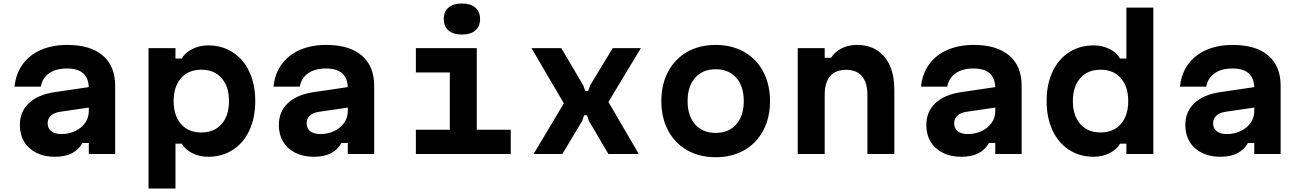

<svg xmlns="http://www.w3.org/2000/svg" viewBox="-20 -892 7540 1112"><path d="M505 -270.5 326.5 -244.4Q293.1 -239.3 274.5 -222Q256 -204.6 256 -178.1Q256 -148.7 276.8 -132.2Q297.5 -115.6 335.9 -115.6Q379.7 -115.6 416.1 -133.2Q452.6 -150.7 473.5 -181Q494.3 -211.3 494.3 -247.8V-380Q494.3 -437.1 463.1 -466.2Q431.8 -495.3 368 -495.3Q303.9 -495.3 264.4 -467.5Q225 -439.8 216.2 -390H64.2Q71.5 -464.3 110.8 -518.9Q150.1 -573.5 216.4 -602.6Q282.7 -631.8 369.4 -631.8Q503.2 -631.8 575.1 -570.5Q647 -509.2 647 -395.9V0H494.3V-63.9H457.8Q435.3 -24 395.6 -4Q355.9 16 296.9 16Q236.5 16 190.6 -7Q144.6 -30 119.8 -71.4Q95 -112.9 95 -167.9Q95 -245.2 147.3 -294.6Q199.5 -344.1 297.1 -358.4L505 -389.1Z M840.3 -613.1H996.3V-553.1H1032.9Q1052.1 -587.1 1093.9 -608.1Q1135.7 -629.1 1185.7 -629.1Q1266.5 -629.1 1328.6 -588.8Q1390.7 -548.5 1424.5 -475.5Q1458.3 -402.5 1458.3 -306.5Q1458.3 -210.4 1424.5 -137.4Q1390.7 -64.3 1328.6 -24.2Q1266.5 16 1185.7 16Q1135.9 16 1093.9 -5Q1051.9 -26 1032.9 -60H996.3V200H840.3ZM1306.3 -306.7Q1306.3 -390.8 1263.5 -439.6Q1220.8 -488.3 1146 -488.3Q1071.2 -488.3 1028.5 -439.4Q985.7 -390.5 985.7 -306.5Q985.7 -222.4 1028.5 -173.6Q1071.2 -124.8 1146 -124.8Q1220.8 -124.8 1263.5 -173.7Q1306.3 -222.6 1306.3 -306.7Z M2005 -270.5 1826.5 -244.4Q1793.1 -239.3 1774.5 -222Q1756 -204.6 1756 -178.1Q1756 -148.7 1776.8 -132.2Q1797.5 -115.6 1835.9 -115.6Q1879.7 -115.6 1916.1 -133.2Q1952.6 -150.7 1973.5 -181Q1994.3 -211.3 1994.3 -247.8V-380Q1994.3 -437.1 1963.1 -466.2Q1931.8 -495.3 1868 -495.3Q1803.9 -495.3 1764.4 -467.5Q1725 -439.8 1716.2 -390H1564.2Q1571.5 -464.3 1610.8 -518.9Q1650.1 -573.5 1716.4 -602.6Q1782.7 -631.8 1869.4 -631.8Q2003.2 -631.8 2075.1 -570.5Q2147 -509.2 2147 -395.9V0H1994.3V-63.9H1957.8Q1935.3 -24 1895.6 -4Q1855.9 16 1796.9 16Q1736.5 16 1690.6 -7Q1644.6 -30 1619.8 -71.4Q1595 -112.9 1595 -167.9Q1595 -245.2 1647.3 -294.6Q1699.5 -344.1 1797.1 -358.4L2005 -389.1Z M2741.3 -613.1V-140.8H2938V0H2388.6V-140.8H2585.3V-472.3H2388.6V-613.1ZM2550.2 -781.8Q2550.2 -824.4 2577.6 -848Q2605.1 -871.7 2655.3 -871.7Q2705.5 -871.7 2732.9 -848Q2760.4 -824.4 2760.4 -781.8Q2760.4 -739.2 2732.9 -715.6Q2705.5 -692 2655.3 -692Q2605.1 -692 2577.6 -715.6Q2550.2 -739.2 2550.2 -781.8Z M3245.5 -293.5 3058.3 -613.1H3231L3358 -397.6L3369.7 -365.3H3386.3L3397.9 -397.6L3528.6 -613.1H3691.7L3503.8 -301.6L3679.7 0H3503.7L3390.6 -192.2L3379.6 -224.5H3363.1L3352.1 -192.2L3237 0H3070.3Z M3810.3 -306.6Q3810.3 -403.4 3849.6 -477.1Q3888.9 -550.8 3959.9 -591.3Q4030.9 -631.8 4124.9 -631.8Q4218.9 -631.8 4290 -591.3Q4361.1 -550.8 4400.4 -477.1Q4439.7 -403.4 4439.7 -306.6Q4439.7 -209.7 4400.4 -136Q4361.1 -62.3 4290.1 -21.9Q4219.1 18.6 4125.1 18.6Q4031.1 18.6 3960 -21.9Q3888.9 -62.3 3849.6 -136Q3810.3 -209.7 3810.3 -306.6ZM4287.7 -306.6Q4287.7 -391.8 4244.2 -441.4Q4200.7 -491 4125.1 -491Q4049.5 -491 4005.9 -441.4Q3962.3 -391.8 3962.3 -306.6Q3962.3 -221.3 4005.8 -171.8Q4049.3 -122.2 4124.9 -122.2Q4200.5 -122.2 4244.1 -171.8Q4287.7 -221.3 4287.7 -306.6Z M4600.3 -613.1H4756.3V-557.3H4792.9Q4815.2 -592.5 4854.6 -612.1Q4893.9 -631.8 4943.2 -631.8Q5010.9 -631.8 5059.4 -600.8Q5108 -569.8 5133.9 -511.4Q5159.7 -452.9 5159.7 -372.1V0H5003.7V-342.1Q5003.7 -413.2 4972.3 -450.4Q4940.9 -487.7 4880.3 -487.7Q4819.2 -487.7 4787.7 -450.7Q4756.3 -413.8 4756.3 -342.1V0H4600.3Z M5755 -270.5 5576.5 -244.4Q5543.1 -239.3 5524.5 -222Q5506 -204.6 5506 -178.1Q5506 -148.7 5526.8 -132.2Q5547.5 -115.6 5585.9 -115.6Q5629.7 -115.6 5666.1 -133.2Q5702.6 -150.7 5723.5 -181Q5744.3 -211.3 5744.3 -247.8V-380Q5744.3 -437.1 5713.1 -466.2Q5681.8 -495.3 5618 -495.3Q5553.9 -495.3 5514.4 -467.5Q5475 -439.8 5466.2 -390H5314.2Q5321.5 -464.3 5360.8 -518.9Q5400.1 -573.5 5466.4 -602.6Q5532.7 -631.8 5619.4 -631.8Q5753.2 -631.8 5825.1 -570.5Q5897 -509.2 5897 -395.9V0H5744.3V-63.9H5707.8Q5685.3 -24 5645.6 -4Q5605.9 16 5546.9 16Q5486.5 16 5440.6 -7Q5394.6 -30 5369.8 -71.4Q5345 -112.9 5345 -167.9Q5345 -245.2 5397.3 -294.6Q5449.5 -344.1 5547.1 -358.4L5755 -389.1Z M6041.7 -306.7Q6041.7 -402.7 6075.5 -475.8Q6109.3 -548.8 6171.4 -589Q6233.5 -629.1 6314.3 -629.1Q6364.1 -629.1 6406.1 -608.1Q6448.1 -587.1 6467.1 -553.1H6503.7V-848H6659.7V0H6503.7V-60H6467.1Q6447.9 -26 6406.1 -5Q6364.3 16 6314.3 16Q6233.5 16 6171.4 -24.3Q6109.3 -64.6 6075.5 -137.6Q6041.7 -210.6 6041.7 -306.7ZM6514.3 -306.7Q6514.3 -390.8 6471.5 -439.6Q6428.8 -488.3 6354 -488.3Q6279.2 -488.3 6236.5 -439.4Q6193.7 -390.5 6193.7 -306.5Q6193.7 -222.4 6236.5 -173.6Q6279.2 -124.8 6354 -124.8Q6428.8 -124.8 6471.5 -173.7Q6514.3 -222.6 6514.3 -306.7Z M7255 -270.5 7076.5 -244.4Q7043.1 -239.3 7024.5 -222Q7006 -204.6 7006 -178.1Q7006 -148.7 7026.8 -132.2Q7047.5 -115.6 7085.9 -115.6Q7129.7 -115.6 7166.1 -133.2Q7202.6 -150.7 7223.5 -181Q7244.3 -211.3 7244.3 -247.8V-380Q7244.3 -437.1 7213.1 -466.2Q7181.8 -495.3 7118 -495.3Q7053.9 -495.3 7014.4 -467.5Q6975 -439.8 6966.2 -390H6814.2Q6821.5 -464.3 6860.8 -518.9Q6900.1 -573.5 6966.4 -602.6Q7032.7 -631.8 7119.4 -631.8Q7253.2 -631.8 7325.1 -570.5Q7397 -509.2 7397 -395.9V0H7244.3V-63.9H7207.8Q7185.3 -24 7145.6 -4Q7105.9 16 7046.9 16Q6986.5 16 6940.6 -7Q6894.6 -30 6869.8 -71.4Q6845 -112.9 6845 -167.9Q6845 -245.2 6897.3 -294.6Q6949.5 -344.1 7047.1 -358.4L7255 -389.1Z"/></svg>

Font: Martian Mono Custom sWd Rg
Style: Regular
Weight: 400
Width: 6
Monospace: yes
Designer: Alex Havermale
Foundry: Evil Martians
Version: Version 1.000